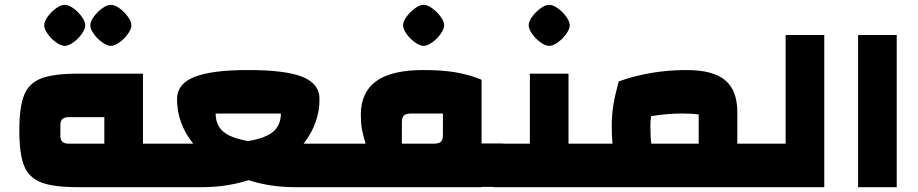

<svg xmlns="http://www.w3.org/2000/svg" viewBox="-20 -775 3803 795"><path d="M60 0ZM665 -180V0H303Q202 0 151 -19.5Q100 -39 80 -88Q60 -137 60 -235Q60 -332 80 -381.5Q100 -431 151 -450.5Q202 -470 303 -470H572V-180ZM412 -290H265Q230 -290 230 -259V-211Q230 -180 265 -180H412ZM163 -670Q163 -686 177.5 -706Q192 -726 212 -740.5Q232 -755 248 -755Q264 -755 284 -740.5Q304 -726 318.5 -706Q333 -686 333 -670Q333 -655 318.5 -634.5Q304 -614 283.5 -599.5Q263 -585 248 -585Q233 -585 212.5 -599.5Q192 -614 177.5 -634.5Q163 -655 163 -670ZM354 -670Q354 -686 368.5 -706Q383 -726 403 -740.5Q423 -755 439 -755Q455 -755 475 -740.5Q495 -726 509.5 -706Q524 -686 524 -670Q524 -655 509.5 -634.5Q495 -614 474.5 -599.5Q454 -585 439 -585Q424 -585 403.5 -599.5Q383 -614 368.5 -634.5Q354 -655 354 -670Z M1391 -180V0H1201Q1099 0 1009 -29Q919 0 815 0H625V-180H780Q713 -264 713 -365Q713 -427 784 -456Q855 -485 1008 -485Q1163 -485 1233 -456.5Q1303 -428 1303 -365Q1303 -265 1237 -180ZM873 -305Q873 -257 904.5 -230Q936 -203 1008 -191Q1080 -203 1111.5 -230Q1143 -257 1143 -305Z M1371 0ZM2064 -181V-1H1974V0H1351V-180H1494Q1483 -215 1478.5 -240.5Q1474 -266 1474 -300Q1474 -392 1537 -438.5Q1600 -485 1734 -485Q1808 -485 1863.5 -476Q1919 -467 1974 -445V-181ZM1814 -305H1683Q1661 -305 1652.5 -297Q1644 -289 1644 -267V-180H1775Q1797 -180 1805.5 -188Q1814 -196 1814 -218ZM1649 -670Q1649 -686 1663.5 -706Q1678 -726 1698 -740.5Q1718 -755 1734 -755Q1750 -755 1770 -740.5Q1790 -726 1804.5 -706Q1819 -686 1819 -670Q1819 -655 1804.5 -634.5Q1790 -614 1769.5 -599.5Q1749 -585 1734 -585Q1719 -585 1698.5 -599.5Q1678 -614 1663.5 -634.5Q1649 -655 1649 -670Z M2044 0ZM2424 -180V0H2024V-180H2174V-470H2334V-180ZM2169 -670Q2169 -686 2183.5 -706Q2198 -726 2218 -740.5Q2238 -755 2254 -755Q2270 -755 2290 -740.5Q2310 -726 2324.5 -706Q2339 -686 2339 -670Q2339 -655 2324.5 -634.5Q2310 -614 2289.5 -599.5Q2269 -585 2254 -585Q2239 -585 2218.5 -599.5Q2198 -614 2183.5 -634.5Q2169 -655 2169 -670Z M3123 -180V0H2384V-180H2516Q2513 -213 2513 -253Q2513 -300 2520 -342Q2527 -384 2542 -438Q2674 -485 2823 -485Q2932 -485 2982.5 -443Q3033 -401 3033 -310V-180ZM2873 -301Q2849 -305 2803 -305Q2744 -305 2676 -294Q2673 -275 2673 -253Q2673 -205 2677 -180H2873Z M3083 0V-180H3233V-630H3393V0Z M3533 -630H3693V0H3533Z"/></svg>

Font: Changa Black
Style: Regular
Weight: 900
Designer: Eduardo Rodriguez Tunni
Foundry: Eduardo Rodriguez Tunni
Version: Version 2.001; ttfautohint (v1.5.10-5e6f)